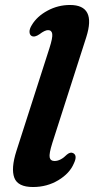

<svg xmlns="http://www.w3.org/2000/svg" viewBox="-20 -739 378 771"><path d="M326.5 -590 190 -164.5Q176.5 -121.5 179.5 -107Q182.5 -92.5 199 -92.5Q223.5 -92.5 249 -118.5Q263 -130 274 -124Q292 -114.5 276.5 -82.5Q260 -43 214.5 -15.5Q169 12 112.5 12Q51.5 12 37.5 -25.2Q23.5 -62.5 46 -133L178.5 -545.5Q192 -587.5 189.8 -602.8Q187.5 -618 173 -618Q160 -618 138.5 -601.5Q119 -588 107 -594.5Q99 -599 98.5 -610.8Q98 -622.5 107.5 -638Q128.5 -673.5 170.8 -696.2Q213 -719 261 -719Q367.5 -719 326.5 -590Z"/></svg>

Font: Fraunces 9pt S050 SemiBold
Style: Italic
Weight: 600
Italic angle: -16°
Version: Version 1.000; ttfautohint (v1.8.3)